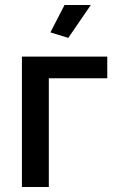

<svg xmlns="http://www.w3.org/2000/svg" viewBox="-20 -750 469 770"><path d="M253.9 -598.1 182.1 -620.1 238.8 -730H344.2ZM410.2 -436H175.8V0H67.9V-522.9H410.2Z"/></svg>

Font: Rising Sun DemiBold
Style: DemiBold
Weight: 600
Designer: Matt McInerney, Pablo Impallari, Rodrigo Fuenzalida
Foundry: Matt McInerney, Pablo Impallari, Rodrigo Fuenzalida
Version: Version 1.000